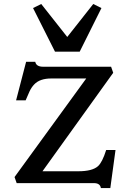

<svg xmlns="http://www.w3.org/2000/svg" viewBox="-20 -928 623 973"><path d="M491.2 24.9Q487.3 0 456.1 0H64.5L53.7 -30.8L417 -530.3H239.7Q181.6 -530.3 153.3 -500Q139.6 -485.8 129.9 -465.3L109.9 -419.4H61.5L112.3 -614.7H158.7Q163.6 -589.8 198.7 -589.8H543L553.7 -559.1L195.3 -60.1H377Q447.8 -60.1 476.6 -85.9Q498.5 -105.5 518.1 -168H565.4L539.1 24.9ZM147.5 -887.2 189 -907.7 320.8 -740.7 452.6 -907.7 494.1 -887.2 383.8 -666H258.8Z"/></svg>

Font: Metamorphous
Style: Regular
Weight: 400
Designer: James Grieshaber
Foundry: James Grieshaber
Version: Version 1.001